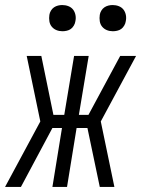

<svg xmlns="http://www.w3.org/2000/svg" viewBox="-43 -742 563 762"><path d="M411 0H353L304 -234H261L223 0H165L203 -234H165L40 0H-23L117 -260L63 -520H121L169 -286H212L251 -520H309L270 -286H308L434 -520H497L357 -260ZM405 -618Q392 -618 381 -622.5Q370 -627 362.5 -636Q355 -645 353 -657.5Q351 -670 353 -683Q354 -691 359 -699.5Q364 -708 371.5 -713Q379 -718 387.5 -720Q396 -722 404 -722Q417 -722 428.5 -717.5Q440 -713 447 -704Q454 -695 456.5 -682.5Q459 -670 456 -657Q455 -649 450 -640.5Q445 -632 438 -627Q431 -622 422 -620Q413 -618 405 -618ZM205 -618Q192 -618 181 -622.5Q170 -627 162.5 -636Q155 -645 153 -657.5Q151 -670 153 -683Q154 -691 159 -699.5Q164 -708 171.5 -713Q179 -718 187.5 -720Q196 -722 204 -722Q217 -722 228.5 -717.5Q240 -713 247 -704Q254 -695 256.5 -682.5Q259 -670 256 -657Q255 -649 250 -640.5Q245 -632 238 -627Q231 -622 222 -620Q213 -618 205 -618Z"/></svg>

Font: Iosevka Light
Style: Italic
Weight: 300
Italic angle: -9°
Monospace: yes
Designer: Belleve Invis
Foundry: Belleve Invis
Version: Version 32.5.0; ttfautohint (v1.8.4)